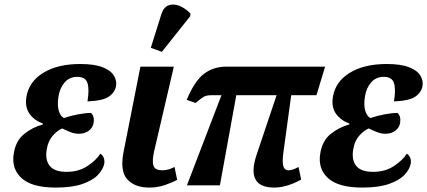

<svg xmlns="http://www.w3.org/2000/svg" viewBox="-20 -837 1929 867"><path d="M232 10Q124 10 77.5 -32.5Q31 -75 42 -143Q51 -201 88.5 -231.5Q126 -262 173 -275L174 -279Q135 -293 113.5 -323Q92 -353 99 -398Q110 -468 175 -508Q240 -548 342 -548Q406 -548 443 -533.5Q480 -519 494 -496Q508 -473 504 -449Q499 -420 472 -401Q445 -382 375 -379Q384 -434 375 -462Q366 -490 329 -490Q294 -490 272 -465Q250 -440 244 -401Q238 -364 245 -338.5Q252 -313 268 -304Q298 -314 332 -320.5Q366 -327 391 -327Q407 -312 403 -284Q400 -261 381.5 -247Q363 -233 336 -233Q317 -233 298 -240.5Q279 -248 261 -257Q238 -247 217.5 -223.5Q197 -200 191 -162Q183 -115 204.5 -88Q226 -61 281 -61Q335 -61 374.5 -87Q414 -113 433 -143Q442 -138 447.5 -126.5Q453 -115 451 -99Q446 -72 422 -47Q398 -22 351.5 -6Q305 10 232 10Z M655 10Q588 10 554.5 -27.5Q521 -65 538 -151L614 -536H765L676 -154Q666 -110 673 -89Q680 -68 713 -68Q740 -68 768 -83L780 -25Q759 -13 725 -1.5Q691 10 655 10ZM711 -603 661 -621 709 -774Q720 -806 742.5 -813.5Q765 -821 791.5 -810Q818 -799 840 -776L839 -764Z M824 0 980 -407H935Q913 -407 901 -400.5Q889 -394 863 -372L823 -386Q859 -472 901.5 -504Q944 -536 1001 -536H1448L1409 -407H1295L1260 -151Q1254 -108 1259 -88Q1264 -68 1284 -68Q1290 -68 1301 -71Q1312 -74 1328 -83L1340 -26Q1274 10 1218 10Q1090 10 1138 -136L1229 -407H1047L973 0Z M1616 10Q1508 10 1461.5 -32.5Q1415 -75 1426 -143Q1435 -201 1472.5 -231.5Q1510 -262 1557 -275L1558 -279Q1519 -293 1497.5 -323Q1476 -353 1483 -398Q1494 -468 1559 -508Q1624 -548 1726 -548Q1790 -548 1827 -533.5Q1864 -519 1878 -496Q1892 -473 1888 -449Q1883 -420 1856 -401Q1829 -382 1759 -379Q1768 -434 1759 -462Q1750 -490 1713 -490Q1678 -490 1656 -465Q1634 -440 1628 -401Q1622 -364 1629 -338.5Q1636 -313 1652 -304Q1682 -314 1716 -320.5Q1750 -327 1775 -327Q1791 -312 1787 -284Q1784 -261 1765.5 -247Q1747 -233 1720 -233Q1701 -233 1682 -240.5Q1663 -248 1645 -257Q1622 -247 1601.5 -223.5Q1581 -200 1575 -162Q1567 -115 1588.5 -88Q1610 -61 1665 -61Q1719 -61 1758.5 -87Q1798 -113 1817 -143Q1826 -138 1831.5 -126.5Q1837 -115 1835 -99Q1830 -72 1806 -47Q1782 -22 1735.5 -6Q1689 10 1616 10Z"/></svg>

Font: Noto Serif SemiCondensed
Style: Bold Italic
Weight: 700
Width: 4
Italic angle: -12°
Designer: Monotype Design Team
Foundry: Monotype Imaging Inc.
Version: Version 2.014